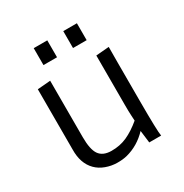

<svg xmlns="http://www.w3.org/2000/svg" viewBox="-178 -915 1023 1066"><g transform="rotate(-30 333.0 -382.5)"><path d="M548.8 -472.2V-228Q548.8 -30.3 555.2 0H479L469.2 -79.1Q410.2 -17.1 332 2.9Q304.7 9.8 268.3 9.3Q231.9 8.8 197.3 -3.9Q162.6 -16.6 138.7 -40.5Q88.9 -90.3 90.8 -179.7V-564.9L173.8 -571.8V-209Q173.8 -131.8 196.3 -98.6Q219.7 -64.5 274.4 -64Q329.1 -63.5 375 -84.2Q420.9 -105 469.2 -145.5L467.3 -181.2Q465.8 -204.6 465.8 -247.6V-564.9L549.3 -571.8Q548.8 -518.6 548.8 -472.2ZM374.5 -773.9H461.9V-665.5H374.5ZM185.1 -773.9H272V-665.5H185.1Z"/></g></svg>

Font: Duru Sans
Style: Regular
Weight: 400
Designer: Onur Yazõcõgil
Foundry: Onur Yazõcõgil
Version: Version 1.001